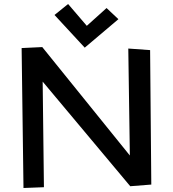

<svg xmlns="http://www.w3.org/2000/svg" viewBox="-20 -938 863 958"><path d="M627.9 -162.1 620.1 -695.8 729 -688 734.9 -17.1 629.9 -8.8 192.9 -530.8 199.2 -3.9 97.2 0 87.9 -698.2 190.9 -703.1ZM570.8 -842.3 402.8 -700.2 252 -863.3 319.8 -918 413.1 -809.1 511.7 -897.9Z"/></svg>

Font: McLaren
Style: Regular
Weight: 400
Designer: Astigmatic (AOETI)
Foundry: Astigmatic (AOETI)
Version: Version 1.000